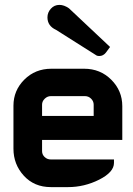

<svg xmlns="http://www.w3.org/2000/svg" viewBox="-20 -765 545 785"><path d="M375 -538Q379 -536 386 -536Q402 -536 413 -550L430 -573L262 -731Q242 -745 223 -745Q202 -745 188 -729.5Q174 -714 174 -694Q174 -659 209 -643ZM188 -113H446V-99Q446 -61 385.5 -30.5Q325 0 258 0H188Q120 0 77.5 -46.5Q35 -93 35 -157V-333Q35 -395 79.5 -439.5Q124 -484 190 -484H324Q390 -484 435 -439Q480 -394 480 -331V-193H152V-147Q152 -133 162.5 -123Q173 -113 188 -113ZM152 -337V-291H363V-337Q363 -351 352.5 -361.5Q342 -372 327 -372H188Q174 -372 163 -361.5Q152 -351 152 -337Z"/></svg>

Font: FifthLeg
Style: Bold
Weight: 700
Designer: Jakub Steiner
Version: Version 1.0